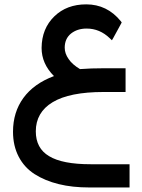

<svg xmlns="http://www.w3.org/2000/svg" viewBox="-20 -512 647 872"><path d="M39.1 86.4C39.1 129.4 47.9 167 64.9 199.7C82 232.4 106 258.8 137.2 278.8C168.5 298.8 205.1 314 246.6 324.2C288.1 334.5 334.5 339.4 385.7 339.4H558.6H568.4V329.6V243.7V233.9H558.6H391.6C306.2 233.9 243.2 221.7 203.1 197.3C162.6 173.3 142.6 135.7 142.6 84.5C142.6 27.3 168 -17.1 219.2 -47.9C270 -78.6 347.2 -94.2 450.7 -94.2H540.5H550.3V-104V-192.4V-202.1H540.5H458.5C413.1 -202.1 374.5 -200.7 343.3 -198.2C320.3 -211.9 302.7 -227.1 291.5 -244.1C279.8 -260.7 273.9 -277.8 273.9 -295.4C273.9 -322.3 283.2 -343.8 302.2 -359.4C321.3 -374.5 344.7 -382.3 373.5 -382.3C413.1 -382.3 448.2 -367.7 479 -337.9L488.3 -329.1L494.6 -339.8L529.8 -404.3L532.7 -410.2L528.8 -415.5C487.3 -466.8 434.6 -492.2 371.6 -492.2C312.5 -492.2 264.2 -474.1 226.6 -437.5C189 -400.9 169.4 -353.5 168.9 -294.4C168.9 -246.6 187.5 -204.1 225.1 -166.5C164.1 -143.6 118.2 -110.8 86.4 -67.4C54.7 -23.9 39.1 27.3 39.1 86.4Z"/></svg>

Font: Shabnam FD Medium
Style: Regular
Weight: 500
Foundry: DejaVu fonts team - Redesigned by Saber Rastikerdar - Based on Vazir font
Version: Version 5.00;October 20, 2019;FontCreator 12.0.0.2547 64-bit